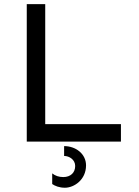

<svg xmlns="http://www.w3.org/2000/svg" viewBox="-20 -674 661 914"><path d="M107.4 -654.3V0H555.7V-83H195.3V-654.3ZM285.2 68.4C309.6 68.4 337.9 85.9 337.9 116.2C337.9 147.5 316.4 168.9 281.2 168.9C260.7 168.9 243.2 163.1 228.5 151.4V202.1C241.2 210.9 261.7 219.7 289.1 219.7C333 219.7 389.6 181.6 389.6 113.3C389.6 58.6 340.8 21.5 285.2 21.5Z"/></svg>

Font: Sen-gleads
Style: Regular
Weight: 400
Designer: Kosal Sen, Philatype
Foundry: Philatype
Version: Version 1.004; ttfautohint (v1.8.3)